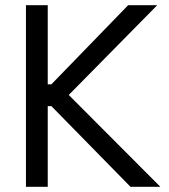

<svg xmlns="http://www.w3.org/2000/svg" viewBox="-20 -720 650 740"><path d="M80 0V-700H164V-395H178L474 -700H586L245 -354L598 0H483L178 -311H164V0Z"/></svg>

Font: Space Grotesk
Style: Regular
Weight: 400
Designer: Florian Karsten
Foundry: Florian Karsten
Version: Version 2.000